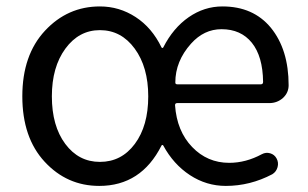

<svg xmlns="http://www.w3.org/2000/svg" viewBox="-20 -577 977 609"><path d="M294.9 12.7Q192.4 12.7 121.6 -64Q50.8 -140.6 50.8 -271.5Q50.8 -402.3 122.6 -479.5Q194.3 -556.6 296.9 -556.6Q358.4 -556.6 410.2 -522.9Q461.9 -489.3 492.2 -426.8Q493.2 -424.8 495.1 -424.8Q497.1 -424.8 498 -426.8Q529.3 -488.3 578.6 -522.5Q627.9 -556.6 685.5 -556.6Q783.2 -556.6 838.9 -489.3Q895.5 -419.9 895.5 -306.6Q895.5 -283.2 877.9 -266.6Q859.4 -250 834 -250H542Q535.2 -250 535.2 -243.2Q541 -161.1 589.4 -110.8Q637.7 -60.5 707 -60.5Q759.8 -60.5 810.5 -87.9Q823.2 -94.7 836.9 -90.8Q850.6 -86.9 857.4 -74.2Q864.3 -61.5 860.4 -46.9Q856.4 -32.2 843.8 -24.4Q773.4 12.7 696.3 12.7Q634.8 12.7 582.5 -21.5Q530.3 -55.7 498 -115.2Q497.1 -117.2 495.1 -117.2Q493.2 -117.2 492.2 -115.2Q427.7 12.7 294.9 12.7ZM296.9 -63.5Q365.2 -63.5 407.7 -120.6Q450.2 -177.7 450.2 -271.5Q450.2 -364.3 407.2 -422.9Q364.3 -481.4 296.9 -481.4Q230.5 -481.4 187.5 -422.9Q144.5 -364.3 144.5 -271.5Q144.5 -177.7 187 -120.6Q229.5 -63.5 296.9 -63.5ZM536.1 -315.4Q536.1 -309.6 542 -309.6H807.6Q814.5 -309.6 814.5 -317.4Q814.5 -317.4 814.5 -317.4Q813.5 -398.4 778.8 -441.4Q744.1 -484.4 682.6 -484.4Q627 -484.4 585.9 -438.5Q536.1 -382.8 536.1 -315.4Z"/></svg>

Font: Gen Jyuu Gothic P Regular
Style: Regular
Weight: 400
Designer: [Source Han Sans]
Ryoko NISHIZUKA  (kana & ideographs); Paul D. Hunt (Latin, Greek & Cyrillic); Wenlong ZHANG  (bopomofo
Version: Version 1.002.20150607